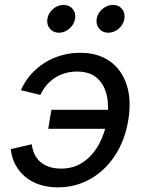

<svg xmlns="http://www.w3.org/2000/svg" viewBox="-20 -768 602 799"><path d="M220.7 11.7Q180.2 11.7 146 0.7Q111.8 -10.3 86.2 -31.2Q60.5 -52.2 44.7 -81.5Q28.8 -110.8 24.9 -147.5L112.3 -167.5Q114.7 -145.5 123.5 -126.7Q132.3 -107.9 147.7 -94.5Q163.1 -81.1 184.6 -73.7Q206.1 -66.4 233.9 -66.4Q287.6 -66.4 327.1 -94Q366.7 -121.6 391.6 -167.2Q416.5 -212.9 425.3 -267.6Q434.6 -322.8 424.8 -368.7Q415 -414.6 384.8 -442.4Q354.5 -470.2 300.8 -470.2Q273.4 -470.2 249.8 -463.1Q226.1 -456.1 206.5 -442.9Q187 -429.7 172.4 -411.9Q157.7 -394 147.9 -373L66.9 -392.6Q83 -429.2 108.4 -458Q133.8 -486.8 166 -506.8Q198.2 -526.9 235.6 -537.6Q272.9 -548.3 313.5 -548.3Q387.2 -548.3 436.8 -513.4Q486.3 -478.5 507.1 -415Q527.8 -351.6 513.7 -267.6Q500 -184.1 458.7 -121.1Q417.5 -58.1 356 -23.2Q294.4 11.7 220.7 11.7ZM434.1 -231.9H180.7L193.8 -311H447.3ZM430.7 -631.8Q406.7 -631.8 392.6 -648.9Q378.4 -666 382.3 -689.9Q386.2 -713.9 406.2 -730.7Q426.3 -747.6 450.2 -747.6Q474.1 -747.6 487.8 -730.7Q501.5 -713.9 497.6 -689.9Q494.1 -666 474.4 -648.9Q454.6 -631.8 430.7 -631.8ZM225.6 -631.8Q201.7 -631.8 187.5 -648.9Q173.3 -666 177.2 -689.9Q181.2 -713.9 200.9 -730.7Q220.7 -747.6 244.6 -747.6Q268.6 -747.6 282.5 -730.7Q296.4 -713.9 292.5 -689.9Q288.6 -666 268.8 -648.9Q249 -631.8 225.6 -631.8Z"/></svg>

Font: Inter 17pt
Style: Italic
Weight: 400
Italic angle: -9.3988°
Version: Version 4.001;git-66647c0bb